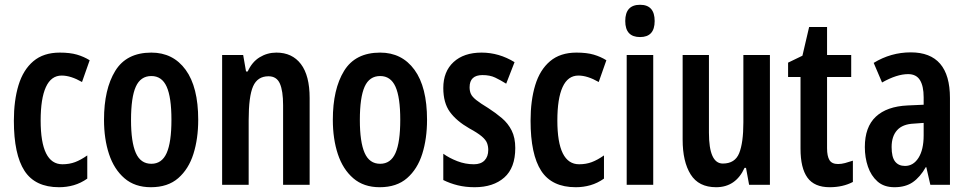

<svg xmlns="http://www.w3.org/2000/svg" viewBox="-20 -773 4054 803"><path d="M227 10Q127 10 82.5 -58.5Q38 -127 38 -268Q38 -353 57.5 -417Q77 -481 119.5 -517Q162 -553 230 -553Q273 -553 302 -544.5Q331 -536 355 -521L323 -430Q276 -457 238 -457Q194 -457 172 -409Q150 -361 150 -269Q150 -86 241 -86Q270 -86 294 -95Q318 -104 345 -123V-26Q318 -7 288.5 1.5Q259 10 227 10Z M809 -272Q809 -193 789 -129.5Q769 -66 725.5 -28Q682 10 611 10Q544 10 500.5 -27.5Q457 -65 436 -128.5Q415 -192 415 -272Q415 -400 462 -476.5Q509 -553 613 -553Q704 -553 756.5 -481Q809 -409 809 -272ZM528 -271Q528 -179 548 -133.5Q568 -88 613 -88Q657 -88 677 -133Q697 -178 697 -272Q697 -366 677 -410.5Q657 -455 613 -455Q568 -455 548 -410.5Q528 -366 528 -271Z M1136 -553Q1202 -553 1238.5 -505Q1275 -457 1275 -363V0H1164V-333Q1164 -393 1150.5 -423.5Q1137 -454 1103 -454Q1057 -454 1038.5 -412Q1020 -370 1020 -270V0H909V-543H997L1009 -474H1016Q1034 -514 1066 -533.5Q1098 -553 1136 -553Z M1766 -272Q1766 -193 1746 -129.5Q1726 -66 1682.5 -28Q1639 10 1568 10Q1501 10 1457.5 -27.5Q1414 -65 1393 -128.5Q1372 -192 1372 -272Q1372 -400 1419 -476.5Q1466 -553 1570 -553Q1661 -553 1713.5 -481Q1766 -409 1766 -272ZM1485 -271Q1485 -179 1505 -133.5Q1525 -88 1570 -88Q1614 -88 1634 -133Q1654 -178 1654 -272Q1654 -366 1634 -410.5Q1614 -455 1570 -455Q1525 -455 1505 -410.5Q1485 -366 1485 -271Z M2135 -154Q2135 -71 2089 -30.5Q2043 10 1965 10Q1927 10 1894.5 2Q1862 -6 1834 -20V-130Q1859 -112 1892.5 -99Q1926 -86 1962 -86Q1991 -86 2006.5 -102Q2022 -118 2022 -146Q2022 -161 2017 -174.5Q2012 -188 1995 -202.5Q1978 -217 1943 -236Q1889 -267 1861.5 -305Q1834 -343 1834 -405Q1834 -474 1877 -513.5Q1920 -553 1994 -553Q2067 -553 2132 -513L2097 -423Q2073 -438 2051 -448.5Q2029 -459 1998 -459Q1944 -459 1944 -408Q1944 -392 1949.5 -380Q1955 -368 1972 -354.5Q1989 -341 2022 -321Q2053 -301 2079 -279Q2105 -257 2120 -227Q2135 -197 2135 -154Z M2388 10Q2288 10 2243.5 -58.5Q2199 -127 2199 -268Q2199 -353 2218.5 -417Q2238 -481 2280.5 -517Q2323 -553 2391 -553Q2434 -553 2463 -544.5Q2492 -536 2516 -521L2484 -430Q2437 -457 2399 -457Q2355 -457 2333 -409Q2311 -361 2311 -269Q2311 -86 2402 -86Q2431 -86 2455 -95Q2479 -104 2506 -123V-26Q2479 -7 2449.5 1.5Q2420 10 2388 10Z M2657 -753Q2718 -753 2718 -685Q2718 -618 2657 -618Q2595 -618 2595 -685Q2595 -753 2657 -753ZM2712 -543V0H2601V-543Z M3200 -543V0H3113L3100 -71H3094Q3057 10 2975 10Q2902 10 2868.5 -43.5Q2835 -97 2835 -189V-543H2945V-218Q2945 -89 3003 -89Q3054 -89 3071.5 -132.5Q3089 -176 3089 -261V-543Z M3485 -87Q3499 -87 3514 -91Q3529 -95 3547 -101V-12Q3505 10 3450 10Q3386 10 3357 -30Q3328 -70 3328 -151V-451H3276V-511L3336 -540L3364 -660H3439V-543H3540V-451H3439V-153Q3439 -120 3449 -103.5Q3459 -87 3485 -87Z M3789 -554Q3953 -554 3953 -363V0H3871L3854 -74H3852Q3828 -32 3797.5 -11Q3767 10 3721 10Q3677 10 3650 -14Q3623 -38 3610 -76Q3597 -114 3597 -158Q3597 -242 3643 -285Q3689 -328 3776 -332L3843 -335V-366Q3843 -413 3827.5 -438Q3812 -463 3778 -463Q3731 -463 3669 -428L3634 -510Q3706 -554 3789 -554ZM3802 -256Q3755 -254 3732 -228.5Q3709 -203 3709 -158Q3709 -116 3723.5 -97.5Q3738 -79 3765 -79Q3800 -79 3821.5 -113Q3843 -147 3843 -207V-259Z"/></svg>

Font: Noto Sans Gurmukhi ExtraCondensed SemiBold
Style: Regular
Weight: 600
Width: 2
Designer: Jelle Bosma - Monotype Design Team
Foundry: Monotype Imaging Inc.
Version: Version 2.004; ttfautohint (v1.8.4.7-5d5b)